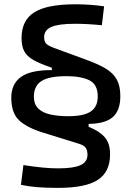

<svg xmlns="http://www.w3.org/2000/svg" viewBox="-20 -786 626 913"><path d="M552.2 -329.1Q552.2 -260.7 516.4 -229.2Q480.5 -197.8 401.4 -196.8V-183.1Q453.6 -162.1 478.5 -133.1Q503.4 -104 503.4 -51.8Q503.4 31.7 444.8 69.6Q386.2 107.4 256.3 107.4Q197.8 107.4 156 104Q114.3 100.6 79.6 92.8L91.3 -1Q142.6 6.8 181.9 10.7Q221.2 14.6 256.3 14.6Q329.6 14.6 362.8 -0.7Q396 -16.1 396 -49.8Q396 -73.2 386.2 -84.7Q376.5 -96.2 355 -102.5L182.1 -156.2Q105.5 -180.2 69.6 -215.1Q33.7 -250 33.7 -321.3Q33.7 -386.7 79.3 -419.9Q125 -453.1 226.6 -452.6V-463.9Q170.4 -482.9 138.9 -500.7Q107.4 -518.6 95 -542.7Q82.5 -566.9 82.5 -604.5Q82.5 -689.5 143.1 -727.5Q203.6 -765.6 338.4 -765.6Q409.7 -765.6 475.1 -755.9L464.4 -666Q424.8 -669.9 394.5 -671.4Q364.3 -672.9 335.4 -672.9Q258.8 -672.9 224.4 -658Q189.9 -643.1 189.9 -609.4Q189.9 -586.9 200.9 -577.1Q211.9 -567.4 235.8 -558.6L395 -500Q448.7 -480.5 483.4 -459.5Q518.1 -438.5 535.2 -408Q552.2 -377.4 552.2 -329.1ZM141.1 -326.2Q141.1 -289.6 162.6 -269.3Q184.1 -249 221.2 -241.2Q258.3 -233.4 305.2 -233.4Q378.4 -233.4 411.6 -255.9Q444.8 -278.3 444.8 -327.1Q444.8 -384.8 404.8 -404.3Q364.7 -423.8 296.4 -423.8Q214.4 -423.8 177.7 -400.9Q141.1 -377.9 141.1 -326.2Z"/></svg>

Font: Cascadia Mono
Style: Regular
Weight: 400
Monospace: yes
Designer: Aaron Bell
Foundry: Saja Typeworks
Version: Version 2102.003